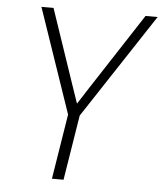

<svg xmlns="http://www.w3.org/2000/svg" viewBox="-52 -596 705 823"><g transform="rotate(5 300.0 -185.0)"><path d="M202 180 247 -100 93 -550H145L257 -220L281 -150L326 -220L541 -550H593L297 -100L252 180Z"/></g></svg>

Font: JetBrains Mono Extra Light
Style: Italic
Weight: 200
Italic angle: -9°
Monospace: yes
Designer: Philipp Nurullin, Konstantin Bulenkov
Foundry: JetBrains
Version: 2.002